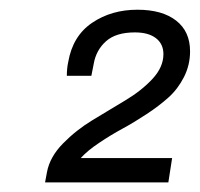

<svg xmlns="http://www.w3.org/2000/svg" viewBox="-20 -817 413 397"><path d="M73.2 -439.9 77.1 -460.9Q83 -492.7 110.4 -520.5Q137.7 -548.3 171.6 -568.8Q205.6 -589.4 239 -609.4Q272.5 -629.4 295.2 -653.8Q317.9 -678.2 317.9 -705.1Q317.9 -726.1 302.5 -738Q287.1 -750 258.8 -750Q219.7 -750 199.2 -731.7Q178.7 -713.4 173.8 -685.1L168.9 -660.2H118.2Q118.2 -675.8 121.1 -689Q130.4 -742.7 170.4 -769.8Q210.4 -796.9 264.2 -796.9Q315.4 -796.9 344.2 -774.4Q373 -752 373 -710.9Q373 -682.6 360.4 -657.7Q347.7 -632.8 328.4 -615.5Q309.1 -598.1 283.2 -581.1Q257.3 -564 233.4 -551Q209.5 -538.1 185.1 -521.7Q160.6 -505.4 147 -490.2H335.9L328.1 -439.9Z"/></svg>

Font: Archivo Light
Style: Italic
Weight: 300
Italic angle: -10°
Designer: Hector Gatti
Foundry: Omnibus-Type
Version: Version 2.001